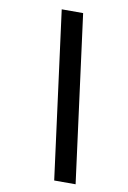

<svg xmlns="http://www.w3.org/2000/svg" viewBox="-97 -798 673 1007"><g transform="rotate(10 239.5 -294.5)"><path d="M379 151H265L148 -740H262Z"/></g></svg>

Font: IBM Plex Sans
Style: Bold Italic
Weight: 700
Italic angle: -11.31°
Designer: Mike Abbink, Paul van der Laan, Pieter van Rosmalen
Foundry: Bold Monday
Version: Version 3.201